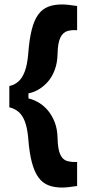

<svg xmlns="http://www.w3.org/2000/svg" viewBox="-20 -719 389 864"><path d="M22 -236V-332Q44 -336 62 -351.5Q80 -367 91.5 -397.5Q103 -428 107 -477Q112 -543 123 -586Q134 -629 152.5 -654Q171 -679 197.5 -689Q224 -699 260 -699Q273 -699 290.5 -697Q308 -695 327 -692V-583Q302 -585 282.5 -579Q263 -573 251.5 -549.5Q240 -526 239 -475Q238 -436 226.5 -405Q215 -374 196 -352Q177 -330 154 -316.5Q131 -303 108 -299V-276Q131 -271 154 -257.5Q177 -244 195.5 -222Q214 -200 226 -169.5Q238 -139 239 -99Q240 -48 251 -24Q262 0 282 5.5Q302 11 327 10V118Q308 121 290 123Q272 125 260 125Q225 125 198.5 115Q172 105 153.5 80Q135 55 123.5 12Q112 -31 107 -97Q103 -143 92 -172Q81 -201 63 -216Q45 -231 22 -236Z"/></svg>

Font: Bricolage Grotesque 96pt ExtraBold
Style: Bold
Weight: 700
Version: Version 1.001;gftools[0.9.33.dev8+g029e19f]